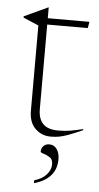

<svg xmlns="http://www.w3.org/2000/svg" viewBox="-55 -594 434 845"><g transform="rotate(5 162.0 -172.0)"><path d="M125.5 -110Q125.5 -68 146.8 -45.8Q168 -23.5 214 -23.5Q241.5 -23.5 265 -27.2Q288.5 -31 323.5 -39.5V-34.5Q282.5 -16.5 259 -8Q235.5 0.5 219 3.2Q202.5 6 182.5 6Q143.5 6 115.2 -21.2Q87 -48.5 87 -100.5V-476.5L19 -505.5V-511Q42.5 -522 53 -526.8Q63.5 -531.5 70 -534.5Q76.5 -537.5 87.8 -542.8Q99 -548 123.5 -559.5H125.5V-512H309.5L304.5 -484H125.5ZM128 204Q162.5 194 181.5 173Q200.5 152 200.5 127Q200.5 105.5 186.8 96.5Q173 87.5 159.2 83.8Q145.5 80 145.5 75.5Q145.5 61 155 50.8Q164.5 40.5 181.5 40.5Q202 40.5 214.2 57.8Q226.5 75 226.5 102.5Q226.5 146.5 201 175Q175.5 203.5 128 216.5Z"/></g></svg>

Font: Newsreader Display ExtraLight
Style: Regular
Weight: 275
Designer: Hugues Gentile
Foundry: Production Type
Version: Version 1.001